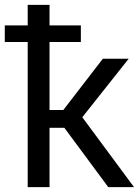

<svg xmlns="http://www.w3.org/2000/svg" viewBox="-30 -770 577 790"><path d="M173.8 -750H84V-665.5H-10.3V-597.2H84V0H173.8V-244.1H234.9L415.5 0H521.5L308.6 -287.6L499.5 -528.3H393.1L230.5 -317.4H173.8V-597.2H302.7V-665.5H173.8Z"/></svg>

Font: Bert Sans
Style: Regular
Weight: 400
Designer: Christian Robertson (Google), Cristiano Sobral
Foundry: Google, Cristiano Sobral
Version: Version 3.101